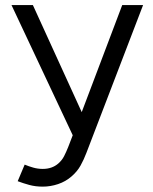

<svg xmlns="http://www.w3.org/2000/svg" viewBox="-20 -711 592 741"><path d="M260.7 -189 24.4 -691.4H106.9L295.4 -278.3L451.7 -691.4H532.2L313.5 -121.1Q303.7 -95.2 291 -72.3Q278.3 -49.3 256.3 -30.3Q233.4 -10.3 204.1 -0.5Q174.8 9.3 145 9.3Q116.7 9.3 92.8 2.7Q68.8 -3.9 48.3 -11.7L75.2 -75.7Q90.3 -69.3 108.2 -64.2Q126 -59.1 145 -59.1Q180.7 -59.1 204.6 -79.6Q219.2 -92.3 227.3 -108.2Q235.4 -124 243.2 -143.6Z"/></svg>

Font: Gidole
Style: Regular
Weight: 400
Version: Version 2.100; ttfautohint (v1.8.4.7-5d5b)